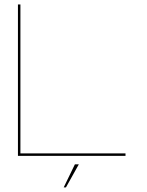

<svg xmlns="http://www.w3.org/2000/svg" viewBox="-20 -695 657 856"><path d="M60 0H539.5V-11H71V-675H60ZM264 140.5H274L331.5 37.5H314Z"/></svg>

Font: Anybody Expanded Thin
Style: Regular
Weight: 250
Width: 7
Version: Version 1.113;gftools[0.9.25]